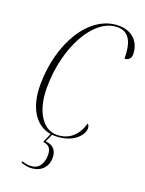

<svg xmlns="http://www.w3.org/2000/svg" viewBox="-174 -805 847 1121"><g transform="rotate(20 249.5 -244.5)"><path d="M231 10C349 10 399 -58 399 -97C399 -110 394 -119 388 -124C365 -45 315 0 238 0C157 0 92 -88 92 -240C92 -489 212 -712 360 -712C434 -712 460 -651 460 -553C483 -553 499 -568 499 -593C499 -670 447 -723 365 -723C182 -723 50 -501 50 -241C50 -97 112 -6 205 8L180 66C223 70 233 97 233 130C233 187 205 223 156 223C144 223 124 221 105 214L102 223C124 230 140 234 159 234C222 234 264 195 264 135C264 90 241 61 193 58L215 9C220 10 226 10 231 10Z"/></g></svg>

Font: Noto Serif Display ExtraCondensed ExtraLight
Style: Italic
Weight: 200
Width: 2
Italic angle: -12°
Designer: Monotype Design Team
Foundry: Monotype Imaging Inc.
Version: Version 2.009